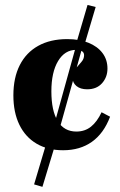

<svg xmlns="http://www.w3.org/2000/svg" viewBox="-20 -585 478 762"><path d="M202.4 -23.4 179 -32.3 283.1 -407.3 307.3 -399.2ZM148.4 156.5 115.3 146.8 169.4 -34.7 202.4 -21.8ZM312.1 -396.8 281.5 -408.9 327.4 -565.3 359.7 -557.3ZM230.6 11.3Q169.4 11.3 125 -14.9Q80.6 -41.1 56.9 -89.9Q33.1 -138.7 33.1 -206.5Q33.1 -276.6 58.5 -326.6Q83.9 -376.6 131.9 -403.2Q179.8 -429.8 246.8 -429.8Q295.2 -429.8 331 -415.3Q366.9 -400.8 386.7 -374.6Q406.5 -348.4 406.5 -312.9Q406.5 -279 385.1 -254.8Q363.7 -230.6 325.8 -230.6Q299.2 -230.6 283.5 -243.5Q267.7 -256.5 267.7 -277.4Q267.7 -297.6 279.4 -311.7Q291.1 -325.8 302.4 -338.3Q313.7 -350.8 313.7 -366.1Q313.7 -376.6 305.2 -381.9Q296.8 -387.1 282.3 -387.1Q237.1 -387.1 210.5 -342.7Q183.9 -298.4 183.9 -222.6Q183.9 -145.2 209.3 -104Q234.7 -62.9 283.1 -62.9Q316.9 -62.9 341.1 -82.3Q365.3 -101.6 383.1 -139.5L416.9 -121.8Q391.9 -55.6 344.8 -22.2Q297.6 11.3 230.6 11.3Z"/></svg>

Font: Playfair 9pt Black
Style: Regular
Weight: 900
Designer: Claus Eggers Sørensen
Foundry: Claus Eggers Sørensen
Version: Version 2.203